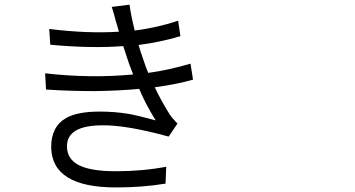

<svg xmlns="http://www.w3.org/2000/svg" viewBox="-20 -782 1540 833"><path d="M483.4 31.2Q205.1 31.2 202.1 -142.6Q201.2 -232.4 267.6 -270.5Q317.4 -297.9 412.1 -297.9Q477.5 -297.9 537.1 -288.1Q580.1 -280.3 655.3 -259.8Q610.4 -332 584 -396.5Q505.9 -388.7 393.6 -386.7Q279.3 -386.7 179.7 -393.6L175.8 -463.9Q374 -441.4 557.6 -459Q552.7 -470.7 543.9 -495.1Q541 -503.9 539.1 -507.8L514.6 -582Q376 -571.3 198.2 -587.9L193.4 -656.2Q362.3 -635.7 496.1 -644.5L481.4 -694.3Q476.6 -715.8 464.8 -752L542 -761.7Q547.9 -715.8 564.5 -649.4Q668 -663.1 752.9 -692.4L762.7 -625Q673.8 -598.6 581.1 -586.9Q587.9 -562.5 602.5 -521.5Q613.3 -488.3 623 -465.8Q710.9 -477.5 806.6 -505.9L817.4 -436.5Q751 -417 651.4 -403.3Q679.7 -343.8 715.8 -286.1Q723.6 -273.4 744.1 -252Q748 -248 750 -246.1L711.9 -189.5Q710 -190.4 704.1 -191.4Q528.3 -239.3 425.8 -238.3Q270.5 -238.3 270.5 -147.5Q270.5 -91.8 322.3 -65.4Q374 -39.1 482.4 -39.1Q598.6 -39.1 701.2 -58.6L698.2 14.6Q598.6 31.2 483.4 31.2Z"/></svg>

Font: Bpmf GenSeki Gothic R
Style: R
Weight: 400
Foundry: But Ko
Version: Version 1.320